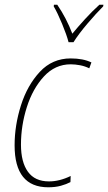

<svg xmlns="http://www.w3.org/2000/svg" viewBox="-20 -785 459 815"><path d="M292 -606Q314 -641 351 -684.5Q388 -728 418 -758L419 -765H402Q371 -737 340.5 -703.5Q310 -670 287 -642Q262 -708 223 -765H209L208 -758Q224 -731 243.5 -684Q263 -637 271 -606ZM279 -12 280 -38Q233 -15 188 -15Q128 -15 98.5 -56Q69 -97 69 -171Q69 -252 94 -330.5Q119 -409 166.5 -460.5Q214 -512 280 -512Q299 -512 320 -508Q341 -504 359 -495L368 -520Q333 -537 280 -537Q202 -537 149 -480Q96 -423 69 -338Q42 -253 42 -168Q42 10 185 10Q215 10 238.5 3.5Q262 -3 279 -12Z"/></svg>

Font: Noto Sans Display SemiCondensed Thin
Style: Italic
Weight: 250
Width: 4
Designer: Monotype Design team
Foundry: Monotype Imaging Inc.
Version: 1.000